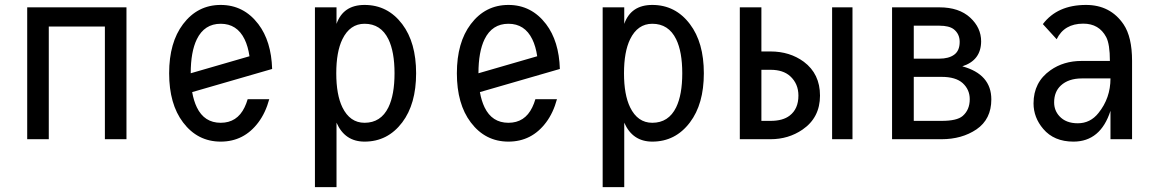

<svg xmlns="http://www.w3.org/2000/svg" viewBox="-20 -567 4728 782"><path d="M495.1 -537.1V0H407.2V-459H178.7V0H90.8V-537.1Z M1076.7 -163.1Q1061.5 -107.4 1032.2 -68.4Q973.6 9.8 878.9 9.8Q784.7 9.8 725.6 -68.4Q668.9 -143.1 668.9 -268.6Q668.9 -394 725.6 -468.8Q784.7 -546.9 878.9 -546.9Q972.7 -546.9 1032.2 -468.8Q1085 -399.4 1088.4 -286.1L762.7 -191.9Q769 -156.2 781.7 -129.9Q812 -66.9 878.9 -66.9Q945.8 -66.9 976.1 -129.9Q983.4 -145 988.8 -163.1ZM756.8 -268.6 996.1 -337.9Q990.2 -378.4 976.1 -407.2Q945.3 -470.2 878.9 -470.2Q812.5 -470.2 781.7 -407.2Q756.8 -356 756.8 -268.6Z M1464.8 -470.2Q1405.3 -470.2 1374.5 -407.2Q1349.6 -356 1349.6 -268.6Q1349.6 -181.2 1374.5 -129.9Q1405.3 -66.9 1464.8 -66.9Q1531.2 -66.9 1562 -129.9Q1586.9 -181.2 1586.9 -268.6Q1586.9 -356 1562 -407.2Q1531.2 -470.2 1464.8 -470.2ZM1262.7 -537.1H1350.6V-469.7Q1377.9 -546.9 1464.8 -546.9Q1559.1 -546.9 1618.2 -468.8Q1674.8 -394 1674.8 -268.6Q1674.8 -143.1 1618.2 -68.4Q1559.1 9.8 1464.8 9.8Q1384.3 9.8 1350.6 -67.4V195.3H1262.7Z M2248.5 -163.1Q2233.4 -107.4 2204.1 -68.4Q2145.5 9.8 2050.8 9.8Q1956.5 9.8 1897.5 -68.4Q1840.8 -143.1 1840.8 -268.6Q1840.8 -394 1897.5 -468.8Q1956.5 -546.9 2050.8 -546.9Q2144.5 -546.9 2204.1 -468.8Q2256.8 -399.4 2260.3 -286.1L1934.6 -191.9Q1940.9 -156.2 1953.6 -129.9Q1983.9 -66.9 2050.8 -66.9Q2117.7 -66.9 2147.9 -129.9Q2155.3 -145 2160.6 -163.1ZM1928.7 -268.6 2168 -337.9Q2162.1 -378.4 2147.9 -407.2Q2117.2 -470.2 2050.8 -470.2Q1984.4 -470.2 1953.6 -407.2Q1928.7 -356 1928.7 -268.6Z M2636.7 -470.2Q2577.1 -470.2 2546.4 -407.2Q2521.5 -356 2521.5 -268.6Q2521.5 -181.2 2546.4 -129.9Q2577.1 -66.9 2636.7 -66.9Q2703.1 -66.9 2733.9 -129.9Q2758.8 -181.2 2758.8 -268.6Q2758.8 -356 2733.9 -407.2Q2703.1 -470.2 2636.7 -470.2ZM2434.6 -537.1H2522.5V-469.7Q2549.8 -546.9 2636.7 -546.9Q2731 -546.9 2790 -468.8Q2846.7 -394 2846.7 -268.6Q2846.7 -143.1 2790 -68.4Q2731 9.8 2636.7 9.8Q2556.2 9.8 2522.5 -67.4V195.3H2434.6Z M3081.1 -282.7V-74.7H3118.7Q3168.5 -74.7 3196.3 -96.2Q3231.9 -123.5 3231.9 -177.7Q3231.9 -226.1 3198.2 -256.8Q3169.4 -282.7 3118.7 -282.7ZM2993.2 0V-537.1H3081.1V-357.4H3118.2Q3196.8 -357.4 3253.9 -315.4Q3319.8 -266.1 3319.8 -177.7Q3319.8 -87.9 3248.5 -39.1Q3191.4 0 3118.2 0ZM3452.1 0H3369.1V-537.1H3452.1Z M3613.3 0V-537.1H3806.2Q3886.2 -537.1 3931.6 -495.1Q3976.1 -454.1 3976.1 -398.4Q3975.6 -321.3 3899.4 -296.9Q4017.6 -264.6 4017.6 -162.1Q4017.6 -81.5 3957 -40Q3897.5 0 3814.9 0ZM3701.7 -253.9V-74.7H3815.4Q3877.9 -74.7 3900.9 -94.7Q3929.7 -119.6 3929.7 -163.1Q3929.7 -202.1 3900.9 -228.5Q3872.6 -253.9 3815.4 -253.9ZM3701.7 -328.1H3805.7Q3843.8 -328.1 3865.7 -343.8Q3888.7 -359.9 3888.7 -396.5Q3888.7 -428.7 3864.7 -447.8Q3845.7 -462.4 3805.7 -462.4H3701.7Z M4590.8 0H4502.9V-115.7Q4462.4 9.8 4352.1 9.8Q4272.9 9.8 4229 -42Q4189.5 -88.4 4189.5 -146Q4189.5 -232.4 4258.3 -280.8Q4312 -318.8 4385.3 -318.8H4500.5Q4500.5 -387.2 4485.4 -416Q4456.5 -470.7 4392.1 -470.7Q4314.5 -470.7 4283.7 -407.2L4227.5 -468.8Q4286.6 -546.9 4403.3 -546.9Q4502.4 -546.9 4556.2 -467.8Q4590.8 -416.5 4590.8 -319.3ZM4502.9 -247.6Q4446.3 -247.6 4386.7 -247.6Q4332 -247.6 4300.8 -218.8Q4273.4 -193.4 4273.4 -149.9Q4273.4 -117.2 4294.9 -93.8Q4321.3 -64.9 4369.6 -64.9Q4420.9 -64.9 4454.1 -106.9Q4502.9 -167.5 4502.9 -247.6Z"/></svg>

Font: Consola Mono
Style: Book
Weight: 400
Monospace: yes
Designer: Wojciech Kalinowski "wmk69" (wmk69@o2.pl)
Foundry: Wojciech Kalinowski "wmk69" (wmk69@o2.pl)
Version: Version 2.1.0